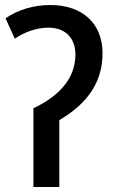

<svg xmlns="http://www.w3.org/2000/svg" viewBox="-20 -744 460 764"><path d="M180 -724C115 -724 52 -706 2 -671L39 -590C75 -616 127 -634 172 -634C240 -634 280 -593 280 -527C280 -443 230 -369 113 -313V0H216V-266C334 -335 388 -423 388 -532C388 -651 308 -724 180 -724Z"/></svg>

Font: Noto Sans SemiCondensed Medium
Style: Regular
Weight: 500
Width: 4
Designer: Monotype Design Team
Foundry: Monotype Imaging Inc.
Version: Version 2.013